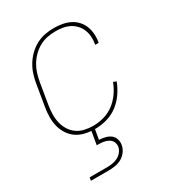

<svg xmlns="http://www.w3.org/2000/svg" viewBox="-181 -630 862 952"><g transform="rotate(-30 250.0 -154.0)"><path d="M204 8Q176 8 149 2Q122 -4 100.5 -18.5Q79 -33 64.5 -55Q50 -77 43.5 -103Q37 -129 37.5 -157Q38 -185 43 -213L63 -333Q67 -358 75 -383Q83 -408 97 -431Q111 -454 131 -473.5Q151 -493 174.5 -505.5Q198 -518 224 -523Q250 -528 275 -528Q299 -528 322 -524Q345 -520 365 -510.5Q385 -501 400.5 -485Q416 -469 424.5 -448.5Q433 -428 435 -404.5Q437 -381 433 -357Q433 -356 432.5 -355Q432 -354 432 -353H413Q413 -354 413 -355Q413 -356 413 -357Q417 -378 415.5 -398.5Q414 -419 406.5 -437.5Q399 -456 385.5 -470.5Q372 -485 354.5 -494Q337 -503 316.5 -506.5Q296 -510 275 -510Q252 -510 228.5 -505.5Q205 -501 183 -489Q161 -477 143 -459Q125 -441 112.5 -420Q100 -399 93 -376Q86 -353 82 -330L62 -210Q58 -185 57.5 -160Q57 -135 62.5 -111.5Q68 -88 80.5 -68Q93 -48 112 -34.5Q131 -21 155 -15.5Q179 -10 204 -10Q234 -10 265 -18.5Q296 -27 322 -46.5Q348 -66 367 -93Q386 -120 397 -150L414 -143Q402 -111 381.5 -81.5Q361 -52 332.5 -31Q304 -10 270.5 -1Q237 8 204 8ZM57 220 60 202H160Q175 202 190.5 199.5Q206 197 220.5 190Q235 183 245.5 170Q256 157 259 142Q261 127 255 114Q249 101 236.5 94Q224 87 209.5 84.5Q195 82 180 82H170L184 0H204L193 64Q210 65 227 69Q244 73 257 82.5Q270 92 275.5 108.5Q281 125 278 142Q275 161 262.5 178Q250 195 232.5 204.5Q215 214 195.5 217Q176 220 157 220Z"/></g></svg>

Font: Iosevka SS04 Thin
Style: Italic
Weight: 100
Italic angle: -9°
Monospace: yes
Designer: Belleve Invis
Foundry: Belleve Invis
Version: Version 19.0.0; ttfautohint (v1.8.4)